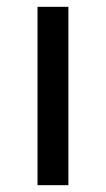

<svg xmlns="http://www.w3.org/2000/svg" viewBox="-20 -542 310 562"><path d="M180.2 -522V0H89.8V-522Z"/></svg>

Font: Standard
Style: Regular
Weight: 400
Designer: Bryce Wilner
Version: Version 2.000;PS 2.0;hotconv 16.6.51;makeotf.lib2.5.65220 DE